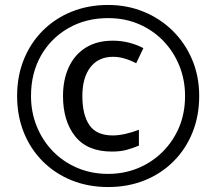

<svg xmlns="http://www.w3.org/2000/svg" viewBox="-20 -744 872 774"><path d="M416 10Q336 10 269 -17Q202 -44 152.5 -93.5Q103 -143 76 -210Q49 -277 49 -357Q49 -437 76 -504Q103 -571 152.5 -620.5Q202 -670 269 -697Q336 -724 416 -724Q492 -724 558.5 -697Q625 -670 675.5 -620.5Q726 -571 754.5 -504Q783 -437 783 -357Q783 -277 756 -210Q729 -143 679.5 -93.5Q630 -44 563 -17Q496 10 416 10ZM416 -43Q480 -43 536 -66Q592 -89 635 -131.5Q678 -174 702 -231Q726 -288 726 -357Q726 -422 703 -479Q680 -536 638.5 -579Q597 -622 540.5 -646.5Q484 -671 416 -671Q326 -671 255.5 -630.5Q185 -590 145 -519.5Q105 -449 105 -357Q105 -292 128 -235Q151 -178 192.5 -135Q234 -92 291 -67.5Q348 -43 416 -43ZM431 -133Q332 -133 283 -194.5Q234 -256 234 -357Q234 -422 257 -472.5Q280 -523 325 -551.5Q370 -580 435 -580Q500 -580 558 -550L529 -489Q479 -515 436 -515Q377 -515 344.5 -473Q312 -431 312 -357Q312 -281 340.5 -239.5Q369 -198 435 -198Q458 -198 486.5 -204.5Q515 -211 540 -221V-157Q516 -147 491 -140Q466 -133 431 -133Z"/></svg>

Font: Noto Sans Tifinagh Ahaggar
Style: Regular
Weight: 400
Designer: JamraPatel
Foundry: JamraPatel LLC
Version: Version 2.006; ttfautohint (v1.8.4.7-5d5b)